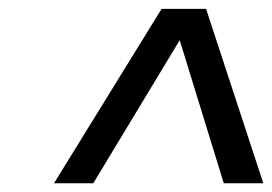

<svg xmlns="http://www.w3.org/2000/svg" viewBox="-20 -546 615 434"><path d="M102.1 -131.8 345.2 -525.9H445.8L575.2 -131.8H485.8L386.2 -455.1L190.9 -131.8Z"/></svg>

Font: Trueno
Style: Italic
Weight: 400
Designer: Julieta Ulanovsky
Foundry: Julieta Ulanovsky
Version: Version 3.001b | FøM Fix